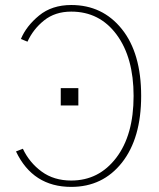

<svg xmlns="http://www.w3.org/2000/svg" viewBox="-20 -729 635 767"><path d="M222.7 -307.6V-377H293V-307.6ZM43.9 -124 71.3 -134.8Q97.7 -79.1 146.5 -43.5Q195.3 -7.8 264.6 -7.8Q375 -7.8 444.3 -98.6Q513.7 -189.5 513.7 -345.7Q513.7 -499 445.8 -590.8Q377.9 -682.6 264.6 -682.6Q200.2 -682.6 156.2 -647.5Q112.3 -612.3 89.8 -562.5L63.5 -573.2Q85 -625 136.2 -667Q187.5 -709 264.6 -709Q389.6 -709 466.8 -612.8Q543.9 -516.6 543.9 -345.7Q543.9 -176.8 467.3 -79.6Q390.6 17.6 264.6 17.6Q111.3 17.6 43.9 -124Z"/></svg>

Font: Gothic A1 Thin
Style: Regular
Weight: 250
Designer: HanYang I&C Co.,Ltd.
Foundry: HanYang I&C Co.,Ltd.
Version: Version 2.50